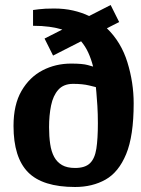

<svg xmlns="http://www.w3.org/2000/svg" viewBox="-20 -733 565 767"><path d="M280 14Q150 14 92 -45Q34 -104 34 -230Q34 -315 66 -370Q98 -425 150 -452Q202 -479 264 -479Q310 -479 331 -473Q352 -467 352 -467Q344 -498 332.5 -523Q321 -548 304 -568L192 -511L158 -579L229 -615Q206 -622 177 -626Q148 -630 112 -630V-693Q112 -693 135 -696Q158 -699 196 -699Q237 -699 272 -691Q307 -683 336 -669L422 -713L456 -645L407 -620Q464 -565 489 -484Q514 -403 514 -320Q514 -190 484 -117.5Q454 -45 401.5 -15.5Q349 14 280 14ZM280 -62Q320 -62 339.5 -81Q359 -100 365 -139.5Q371 -179 371 -241Q371 -278 369 -310.5Q367 -343 365 -364Q363 -385 363 -385Q363 -385 336.5 -391.5Q310 -398 272 -398Q234 -398 213 -374.5Q192 -351 184 -311.5Q176 -272 176 -225Q176 -188 180.5 -157.5Q185 -127 196.5 -106Q208 -85 228 -73.5Q248 -62 280 -62Z"/></svg>

Font: Faustina VF Beta
Style: Regular
Weight: 400
Designer: Alfonso Garcia
Foundry: Omnibus-Type
Version: Version 1.006